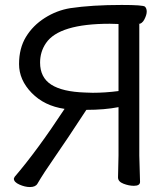

<svg xmlns="http://www.w3.org/2000/svg" viewBox="-20 -735 673 776"><path d="M355 -360Q405 -360 459 -367V-638L424 -639Q219 -639 166 -561Q142 -526 142 -482Q142 -422 187 -393Q232 -364 324 -361ZM101 21Q81 21 58.5 11Q36 1 36 -13L39 -20Q130 -126 241 -295Q159 -307 108 -359.5Q57 -412 57 -476Q57 -540 85 -586Q113 -632 161 -662.5Q209 -693 264 -702Q351 -715 472 -715Q559 -715 566 -708Q573 -701 573 -688Q573 -675 563.5 -656.5Q554 -638 538 -638H543V-106L546 0Q546 16 521 16Q501 16 479 7.5Q457 -1 457 -18L459 -107V-302Q403 -291 329 -291Q248 -167 202 -101Q156 -35 131 8Q123 21 101 21Z"/></svg>

Font: LXGW WenKai Lite Medium
Style: Regular
Weight: 500
Designer: LXGW / Fontworks Inc.
Foundry: LXGW / Fontworks Inc.
Version: Version 1.511; March 25, 2025